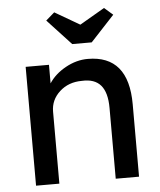

<svg xmlns="http://www.w3.org/2000/svg" viewBox="-53 -799 702 845"><g transform="rotate(-5 297.5 -376.5)"><path d="M72 0V-525H175V-443Q201 -483 249 -509.5Q297 -536 347 -536Q527 -536 527 -320V0H424V-313Q424 -381 396.5 -413Q369 -445 313 -442Q254 -442 214.5 -406Q175 -370 175 -318V0H124ZM180 -720 218 -753 328 -689 438 -753 476 -720 371 -607H285Z"/></g></svg>

Font: Easer Grotesk
Style: Regular
Weight: 400
Designer: Boardeaser, Bonnie Shaver-Troup, Thomas Jockin
Foundry: Lexend
Version: Version 1.008;Glyphs 3.1.2 (3151)